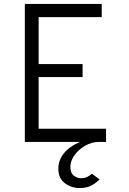

<svg xmlns="http://www.w3.org/2000/svg" viewBox="-20 -720 656 974"><path d="M385 234Q341.5 234 308.8 209.2Q276 184.5 276 136Q276 91.5 305.2 56.5Q334.5 21.5 386 0H106V-700H496V-633H176V-395H399V-329H176V-67H518V0H482Q446 0 412.8 18.8Q379.5 37.5 358.2 66.8Q337 96 337 127Q337 157.5 354.2 170.8Q371.5 184 391 184Q412 184 425 176.2Q438 168.5 446 161L485 190Q470 206.5 445.5 220.2Q421 234 385 234Z"/></svg>

Font: Overpass Mono Light Light
Style: Regular
Weight: 300
Monospace: yes
Version: Version 4.000